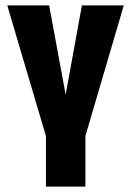

<svg xmlns="http://www.w3.org/2000/svg" viewBox="-20 -695 489 715"><path d="M151 0V-188.5L7 -675H163L224.5 -342.5L285 -675H441L298 -188.5V0Z"/></svg>

Font: Anybody Condensed Regular
Style: Bold
Weight: 700
Width: 3
Designer: Tyler Finck
Foundry: Etcetera Type Company
Version: Version 1.010; ttfautohint (v1.8.3) -l 8 -r 50 -G 200 -x 14 